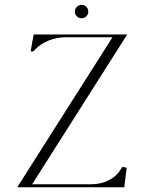

<svg xmlns="http://www.w3.org/2000/svg" viewBox="-20 -790 606 810"><path d="M344.2 -721.2Q335.9 -712.9 324.2 -712.9Q312.5 -712.9 304.2 -721.2Q295.9 -729.5 295.9 -741.2Q295.9 -752.9 304.2 -761.2Q312.5 -769.5 324.2 -769.5Q335.9 -769.5 344.2 -761.2Q352.5 -752.9 352.5 -741.2Q352.5 -729.5 344.2 -721.2ZM504.9 -5.9V0H502.9H426.8H107.4H80.1H52.7L454.6 -632.8H256.8Q220.2 -632.8 186.3 -619.4Q152.3 -606 128.9 -582L121.1 -573.2H109.4Q110.8 -583.5 115.2 -607.2Q119.6 -630.9 121.1 -638.7Q122.1 -640.6 122.1 -644.5H130.9H200.2H461.9H489.3H516.6L115.7 -12.7H364.3Q405.3 -12.7 438.5 -29.3Q471.7 -45.9 489.3 -75.2L496.1 -85.9Q502.9 -85 511.7 -83Q514.6 -83 514.6 -82Q513.2 -71.3 509.5 -42.7Q505.9 -14.2 504.9 -5.9Z"/></svg>

Font: Elaris
Style: Regular
Weight: 500
Version: Version 1.0